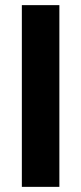

<svg xmlns="http://www.w3.org/2000/svg" viewBox="-20 -727 316 747"><path d="M65 0V-707H211V0Z"/></svg>

Font: Hind Bold
Style: Regular
Weight: 700
Designer: Manushi Parikh, Satya Rajpurohit
Foundry: Indian Type Foundry
Version: Version 1.201;PS 1.0;hotconv 1.0.78;makeotf.lib2.5.61930; tt